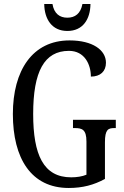

<svg xmlns="http://www.w3.org/2000/svg" viewBox="-20 -925 616 955"><path d="M315 -771C393 -771 429 -830 430 -905H390C381 -857 353 -837 315 -837C277 -837 249 -857 241 -905H200C201 -830 238 -771 315 -771ZM322 10C391 10 447 -5 502 -35V-217C502 -281 518 -288 549 -288H556V-329H343V-288H352C388 -288 410 -281 410 -221V-56C389 -47 361 -43 334 -43C196 -43 145 -155 145 -358C145 -569 200 -672 323 -672C401 -672 432 -604 432 -544C479 -544 507 -570 507 -613C507 -676 441 -724 326 -724C141 -724 44 -574 44 -358C44 -137 135 10 322 10Z"/></svg>

Font: Noto Serif Sinhala ExtraCondensed
Style: Regular
Weight: 400
Width: 2
Designer: Jelle Bosma - Monotype Design Team
Foundry: Monotype Imaging Inc.
Version: Version 2.007